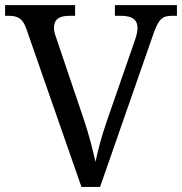

<svg xmlns="http://www.w3.org/2000/svg" viewBox="-20 -734 715 754"><path d="M84 -619.1 299.8 0H373L580.1 -594.2C602.5 -660.2 617.2 -671.9 655.8 -671.9H674.8V-713.9H431.2V-671.9H454.1C498.5 -671.9 520 -657.7 520 -623C520 -611.8 516.6 -596.2 511.2 -580.1L400.9 -262.2C378.9 -199.7 365.2 -146.5 355 -98.1C343.8 -146.5 330.1 -203.1 310.1 -262.2L200.2 -586.9C194.8 -602.1 191.9 -612.8 191.9 -624C191.9 -657.2 211.4 -671.9 252 -671.9H274.9V-713.9H0V-671.9H13.2C51.8 -671.9 69.8 -660.6 84 -619.1Z"/></svg>

Font: The Erased English
Style: Regular
Weight: 400
Designer: Monotype Design team + ligartures altered by 180 Amsterdam
Foundry: Monotype Imaging Inc.
Version: Version 1.030;Glyphs 3.1.2 (3151)